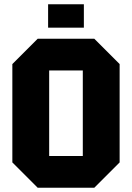

<svg xmlns="http://www.w3.org/2000/svg" viewBox="-20 -882 620 902"><path d="M38 -119V-581L157 -700H423L542 -581V-119L423 0H157ZM211 -551V-149H369V-551ZM206 -752V-862H374V-752Z"/></svg>

Font: Tektur SemiCondensed
Style: Bold
Weight: 700
Width: 4
Designer: Adam Jagosz
Foundry: Adam Jagosz
Version: Version 1.005;gftools[0.9.30]